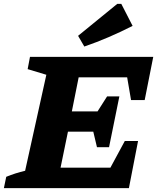

<svg xmlns="http://www.w3.org/2000/svg" viewBox="-39 -966 807 986"><path d="M-19 0 -7 -58Q17 -68 41 -75.5Q65 -83 90 -89L199 -582L103 -611L115 -674H748L704 -452H634L614 -569H365L330 -394H462L511 -471H574L521 -210H459L440 -290H310L272 -105H528L602 -242H670L623 0ZM394 -727 362 -782 563 -946H584L642 -833Q581 -802 519.5 -775.5Q458 -749 394 -727Z"/></svg>

Font: Piazzolla Thin Black
Style: Italic
Weight: 900
Italic angle: -11.3°
Version: Version 2.005